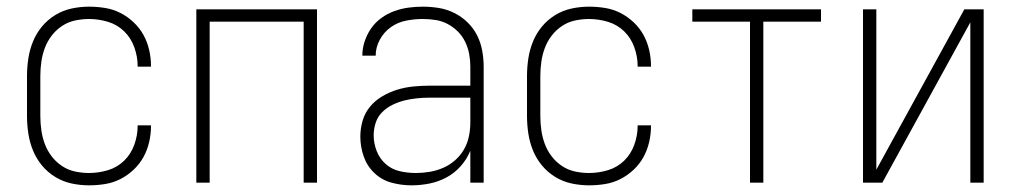

<svg xmlns="http://www.w3.org/2000/svg" viewBox="-20 -548 3040 576"><path d="M247 8Q221 8 195 2.5Q169 -3 146 -17Q123 -31 106 -51.5Q89 -72 79 -96.5Q69 -121 65 -147.5Q61 -174 61 -200V-320Q61 -346 65 -372.5Q69 -399 79 -423.5Q89 -448 106 -468.5Q123 -489 146 -503Q169 -517 195 -522.5Q221 -528 247 -528Q272 -528 296 -524Q320 -520 341.5 -509Q363 -498 381 -481Q399 -464 410.5 -443Q422 -422 427.5 -398Q433 -374 433 -350Q433 -349 433 -349Q433 -349 433 -348H393Q393 -348 393 -348.5Q393 -349 393 -349Q393 -378 383 -406Q373 -434 352.5 -454Q332 -474 304 -482.5Q276 -491 247 -491Q226 -491 205 -486.5Q184 -482 166 -470Q148 -458 135 -441Q122 -424 114.5 -404Q107 -384 104 -362.5Q101 -341 101 -320V-200Q101 -179 104 -157.5Q107 -136 114.5 -116Q122 -96 135 -79Q148 -62 166 -50Q184 -38 205 -33.5Q226 -29 247 -29Q276 -29 304 -37.5Q332 -46 352.5 -66Q373 -86 383 -114Q393 -142 393 -171Q393 -171 393 -171.5Q393 -172 393 -172H433Q433 -171 433 -171Q433 -171 433 -170Q433 -146 427.5 -122Q422 -98 410.5 -77Q399 -56 381 -39Q363 -22 341.5 -11Q320 0 296 4Q272 8 247 8Z M569 0V-520H931V0H891V-483H609V0Z M1214 8Q1184 8 1154.5 0Q1125 -8 1103 -29Q1081 -50 1071 -79Q1061 -108 1061 -138Q1061 -163 1068 -186.5Q1075 -210 1090.5 -228.5Q1106 -247 1127.5 -259.5Q1149 -272 1172 -279Q1195 -286 1219.5 -288.5Q1244 -291 1268 -291H1391V-348Q1391 -367 1387.5 -386Q1384 -405 1375.5 -422.5Q1367 -440 1353.5 -453.5Q1340 -467 1323 -476Q1306 -485 1287 -488Q1268 -491 1248 -491Q1223 -491 1198 -486Q1173 -481 1152.5 -466.5Q1132 -452 1119.5 -429Q1107 -406 1107 -381H1067Q1067 -403 1074 -424Q1081 -445 1093.5 -463Q1106 -481 1124 -494Q1142 -507 1162.5 -514.5Q1183 -522 1204.5 -525Q1226 -528 1248 -528Q1273 -528 1297 -524Q1321 -520 1343 -509Q1365 -498 1382.5 -481Q1400 -464 1411 -442.5Q1422 -421 1426.5 -396.5Q1431 -372 1431 -348V0H1391V-96Q1381 -71 1362.5 -50Q1344 -29 1320 -16Q1296 -3 1269 2.5Q1242 8 1214 8ZM1227 -29Q1248 -29 1269 -32.5Q1290 -36 1309.5 -44.5Q1329 -53 1345 -67Q1361 -81 1371.5 -99Q1382 -117 1386.5 -138Q1391 -159 1391 -180V-255H1268Q1249 -255 1230 -253Q1211 -251 1193 -246.5Q1175 -242 1157.5 -233.5Q1140 -225 1126.5 -211.5Q1113 -198 1107 -179.5Q1101 -161 1101 -142Q1101 -118 1110 -95Q1119 -72 1137 -56Q1155 -40 1179 -34.5Q1203 -29 1227 -29Z M1747 8Q1721 8 1695 2.5Q1669 -3 1646 -17Q1623 -31 1606 -51.5Q1589 -72 1579 -96.5Q1569 -121 1565 -147.5Q1561 -174 1561 -200V-320Q1561 -346 1565 -372.5Q1569 -399 1579 -423.5Q1589 -448 1606 -468.5Q1623 -489 1646 -503Q1669 -517 1695 -522.5Q1721 -528 1747 -528Q1772 -528 1796 -524Q1820 -520 1841.5 -509Q1863 -498 1881 -481Q1899 -464 1910.5 -443Q1922 -422 1927.5 -398Q1933 -374 1933 -350Q1933 -349 1933 -349Q1933 -349 1933 -348H1893Q1893 -348 1893 -348.5Q1893 -349 1893 -349Q1893 -378 1883 -406Q1873 -434 1852.5 -454Q1832 -474 1804 -482.5Q1776 -491 1747 -491Q1726 -491 1705 -486.5Q1684 -482 1666 -470Q1648 -458 1635 -441Q1622 -424 1614.5 -404Q1607 -384 1604 -362.5Q1601 -341 1601 -320V-200Q1601 -179 1604 -157.5Q1607 -136 1614.5 -116Q1622 -96 1635 -79Q1648 -62 1666 -50Q1684 -38 1705 -33.5Q1726 -29 1747 -29Q1776 -29 1804 -37.5Q1832 -46 1852.5 -66Q1873 -86 1883 -114Q1893 -142 1893 -171Q1893 -171 1893 -171.5Q1893 -172 1893 -172H1933Q1933 -171 1933 -171Q1933 -171 1933 -170Q1933 -146 1927.5 -122Q1922 -98 1910.5 -77Q1899 -56 1881 -39Q1863 -22 1841.5 -11Q1820 0 1796 4Q1772 8 1747 8Z M2230 0V-483H2057V-520H2443V-483H2270V0Z M2569 0V-520H2609V-39L2873 -520H2931V0H2891V-481L2627 0Z"/></svg>

Font: Iosevka SS04 Extralight
Style: Regular
Weight: 200
Monospace: yes
Designer: Belleve Invis
Foundry: Belleve Invis
Version: Version 19.0.0; ttfautohint (v1.8.4)